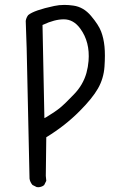

<svg xmlns="http://www.w3.org/2000/svg" viewBox="-20 -782 540 794"><path d="M131.8 -8.3Q134.8 -7.8 139.2 -7.8Q143.6 -7.8 150.1 -9.8Q156.7 -11.7 162.6 -16.6L171.4 -34.2L169.4 -54.7L171.4 -214.4Q249 -261.7 309.1 -322.3Q361.8 -375 385.3 -416.3Q408.7 -457.5 412.1 -506.3Q415.5 -555.7 412.1 -589.8Q408.7 -624 398.2 -651.6Q387.7 -679.2 356.4 -716.3Q325.7 -752.9 283.7 -758.8Q264.2 -761.7 246.1 -761.7Q224.1 -761.7 204.1 -757.3Q121.1 -739.7 96.7 -719.7Q88.4 -709 86.4 -695.3L90.3 -581.5Q90.3 -581.5 102.1 -43.5Q104 -29.3 114.3 -17.1ZM243.7 -702.1Q284.2 -702.1 312 -663.6Q352.5 -608.4 346.2 -529.8Q344.2 -504.9 337.4 -480Q323.2 -430.2 285.6 -391.6Q249 -353 227.3 -335.4Q205.6 -317.9 170.4 -296.9L163.6 -293.5L155.8 -678.7L158.2 -679.7Q206.1 -702.1 243.7 -702.1Z"/></svg>

Font: Bakudai
Style: Light
Weight: 300
Version: Version 1.48